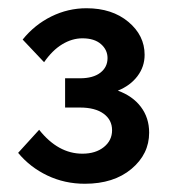

<svg xmlns="http://www.w3.org/2000/svg" viewBox="-20 -841 421 466"><path d="M24 -470 75 -526Q121 -468 180 -468Q212 -468 232 -484Q252 -500 252 -525Q252 -550 231.5 -565Q211 -580 174 -580H138V-651H174Q206 -651 223.5 -664.5Q241 -678 241 -700Q241 -720 225 -734Q209 -748 180 -748Q155 -748 131 -733.5Q107 -719 87 -690L35 -745Q64 -781 104.5 -801Q145 -821 190 -821Q252 -821 291.5 -788Q331 -755 331 -708Q331 -679 313.5 -656Q296 -633 266 -621Q302 -608 322 -581.5Q342 -555 342 -519Q342 -467 299 -431Q256 -395 186 -395Q137 -395 95 -415Q53 -435 24 -470Z"/></svg>

Font: Wix Madefor Text SemiBold
Style: Regular
Weight: 600
Designer: Dalton Maag Ltd
Foundry: Dalton Maag Ltd
Version: Version 3.100